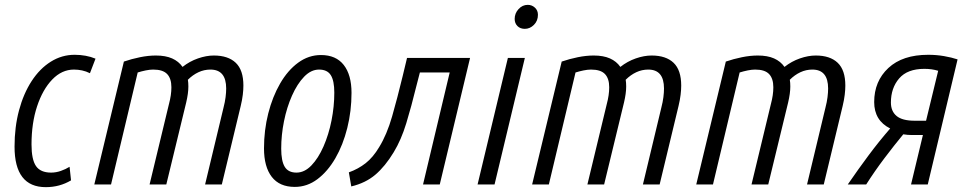

<svg xmlns="http://www.w3.org/2000/svg" viewBox="-20 -761 3988 792"><path d="M169 11Q40 11 40 -156Q40 -237 58.5 -306Q77 -375 110.5 -426.5Q144 -478 189.5 -506.5Q235 -535 288 -535Q311 -535 333 -531Q355 -527 374 -519L351 -459Q335 -467 318.5 -470.5Q302 -474 285 -474Q235 -474 195.5 -433Q156 -392 133 -322.5Q110 -253 110 -165Q110 -103 128.5 -76Q147 -49 191 -49Q211 -49 231 -56Q251 -63 267 -73L273 -17Q226 11 169 11Z M369 0 491 -507Q523 -518 557.5 -525Q592 -532 623 -532Q663 -532 690 -520Q717 -508 733 -485Q762 -508 796.5 -520Q831 -532 862 -532Q921 -532 952.5 -502Q984 -472 984 -408Q984 -391 981.5 -370Q979 -349 973 -324L895 0H826L902 -317Q908 -340 910.5 -360Q913 -380 913 -396Q913 -474 848 -474Q822 -474 798.5 -463Q775 -452 755 -432Q756 -426 756.5 -419Q757 -412 757 -404Q757 -376 748 -338L666 0H597L677 -332Q687 -369 687 -401Q687 -437 669.5 -455.5Q652 -474 612 -474Q598 -474 581 -470.5Q564 -467 548 -462L438 0Z M1196 10Q1133 10 1101 -31.5Q1069 -73 1069 -149Q1069 -224 1086.5 -293Q1104 -362 1135.5 -416.5Q1167 -471 1210 -502.5Q1253 -534 1304 -534Q1366 -534 1398 -493Q1430 -452 1430 -378Q1430 -303 1412.5 -233Q1395 -163 1363.5 -108.5Q1332 -54 1289.5 -22Q1247 10 1196 10ZM1203 -49Q1236 -49 1264.5 -78.5Q1293 -108 1314.5 -157Q1336 -206 1347.5 -264Q1359 -322 1359 -379Q1359 -428 1344.5 -451Q1330 -474 1296 -474Q1263 -474 1234.5 -444.5Q1206 -415 1184.5 -366.5Q1163 -318 1151.5 -261Q1140 -204 1140 -148Q1140 -97 1154.5 -73Q1169 -49 1203 -49Z M1429 8 1419 -50Q1458 -64 1488.5 -88Q1519 -112 1544 -154Q1576 -206 1597.5 -281Q1619 -356 1641 -447L1659 -522H1919L1794 0H1725L1835 -462H1712L1697 -404Q1677 -322 1656 -253Q1635 -184 1604 -133Q1569 -75 1528.5 -40.5Q1488 -6 1429 8Z M1950 0 2075 -522H2145L2020 0ZM2145 -642Q2126 -642 2114.5 -653.5Q2103 -665 2103 -683Q2103 -706 2119 -723.5Q2135 -741 2157 -741Q2174 -741 2186.5 -729.5Q2199 -718 2199 -700Q2199 -675 2182.5 -658.5Q2166 -642 2145 -642Z M2175 0 2297 -507Q2329 -518 2363.5 -525Q2398 -532 2429 -532Q2469 -532 2496 -520Q2523 -508 2539 -485Q2568 -508 2602.5 -520Q2637 -532 2668 -532Q2727 -532 2758.5 -502Q2790 -472 2790 -408Q2790 -391 2787.5 -370Q2785 -349 2779 -324L2701 0H2632L2708 -317Q2714 -340 2716.5 -360Q2719 -380 2719 -396Q2719 -474 2654 -474Q2628 -474 2604.5 -463Q2581 -452 2561 -432Q2562 -426 2562.5 -419Q2563 -412 2563 -404Q2563 -376 2554 -338L2472 0H2403L2483 -332Q2493 -369 2493 -401Q2493 -437 2475.5 -455.5Q2458 -474 2418 -474Q2404 -474 2387 -470.5Q2370 -467 2354 -462L2244 0Z M2852 0 2974 -507Q3006 -518 3040.5 -525Q3075 -532 3106 -532Q3146 -532 3173 -520Q3200 -508 3216 -485Q3245 -508 3279.5 -520Q3314 -532 3345 -532Q3404 -532 3435.5 -502Q3467 -472 3467 -408Q3467 -391 3464.5 -370Q3462 -349 3456 -324L3378 0H3309L3385 -317Q3391 -340 3393.5 -360Q3396 -380 3396 -396Q3396 -474 3331 -474Q3305 -474 3281.5 -463Q3258 -452 3238 -432Q3239 -426 3239.5 -419Q3240 -412 3240 -404Q3240 -376 3231 -338L3149 0H3080L3160 -332Q3170 -369 3170 -401Q3170 -437 3152.5 -455.5Q3135 -474 3095 -474Q3081 -474 3064 -470.5Q3047 -467 3031 -462L2921 0Z M3477 0Q3521 -64 3563.5 -121Q3606 -178 3652 -231Q3586 -264 3586 -340Q3586 -426 3644.5 -480.5Q3703 -535 3809 -535Q3843 -535 3874.5 -529.5Q3906 -524 3930 -516L3807 0H3738L3787 -204H3742Q3724 -204 3706 -207Q3668 -161 3628 -108Q3588 -55 3553 0ZM3753 -263H3800L3850 -469Q3824 -477 3793 -477Q3723 -477 3689 -437.5Q3655 -398 3655 -338Q3655 -302 3678.5 -282.5Q3702 -263 3753 -263Z"/></svg>

Font: Ubuntu Sans Condensed
Style: Italic
Weight: 400
Width: 3
Italic angle: -13.5°
Designer: Dalton Maag Ltd
Foundry: Dalton Maag Ltd
Version: Version 1.006; ttfautohint (v1.8.4.7-5d5b)